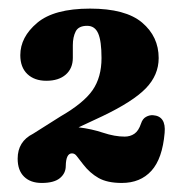

<svg xmlns="http://www.w3.org/2000/svg" viewBox="-20 -734 415 435"><path d="M20 -374.5Q20 -413.5 55 -431L117.5 -470.5Q169.5 -500.5 189.8 -529.8Q210 -559 210 -602.5Q210 -641 202.5 -658.2Q195 -675.5 177.5 -675.5Q158 -675.5 151.5 -662.8Q145 -650 145 -631.5V-603Q145 -579 129 -565Q113 -551 85 -551Q58 -551 42 -566.2Q26 -581.5 26 -609Q26 -650 64.2 -682.2Q102.5 -714.5 184 -714.5Q264.5 -714.5 302 -682.8Q339.5 -651 339.5 -602.5Q339.5 -564 310.5 -534Q281.5 -504 212.5 -471L158 -445.5Q187.5 -442 213.8 -433.2Q240 -424.5 262.5 -424.5Q275 -424.5 284.5 -431Q294 -437.5 299.5 -454Q303 -465 310.8 -469.2Q318.5 -473.5 326.5 -473Q356.5 -471 353 -433Q348 -374.5 323 -347Q298 -319.5 256 -319.5Q223 -319.5 203.2 -330.8Q183.5 -342 168.5 -361.5Q158.5 -374 154 -380.2Q149.5 -386.5 143 -386.5Q129.5 -386.5 129 -358Q129 -341.5 115.8 -330.5Q102.5 -319.5 74.5 -319.5Q49 -319.5 34.5 -333.8Q20 -348 20 -374.5Z"/></svg>

Font: Fraunces 72pt SuperSoft
Style: Bold
Weight: 700
Version: Version 1.000;[0bf87f6ff]